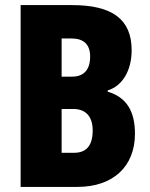

<svg xmlns="http://www.w3.org/2000/svg" viewBox="-20 -734 591 754"><path d="M263 -714H61V0H284C424 0 510 -80 510 -209C510 -297 477 -352 403 -374V-379C460 -396 497 -456 497 -537C497 -658 421 -714 263 -714ZM263 -433H222V-583H260C309 -583 334 -559 334 -512C334 -460 309 -433 263 -433ZM222 -306H268C317 -306 344 -276 344 -222C344 -163 320 -134 271 -134H222Z"/></svg>

Font: Noto Sans Bengali ExtraCondensed ExtraBold
Style: Regular
Weight: 800
Width: 2
Designer: Joana Ranito - Universal Thirst; Jelle Bosma - Monotype Design Team
Foundry: Universal Thirst ehf.
Version: Version 3.000